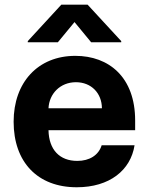

<svg xmlns="http://www.w3.org/2000/svg" viewBox="-20 -792 638 823"><path d="M308.9 10.7C449.9 10.7 540.1 -62.5 556.8 -169.4H415.8C402.7 -126.8 363.6 -102.3 311.4 -102.3C235.4 -102.3 189.6 -150.2 187.9 -234H559.3V-275.6C559.3 -460.9 447.1 -552.6 302.9 -552.6C142.4 -552.6 38.4 -438.6 38.4 -270.2C38.4 -97.3 141 10.7 308.9 10.7ZM99.1 -610.8H228L299.4 -697.4L370.7 -610.8H499.6V-615.8L355.5 -772H242.9L99.1 -615.8ZM187.9 -327.8C190.7 -390.3 238.3 -439.6 305.4 -439.6C371.1 -439.6 416.5 -392.8 416.9 -327.8Z"/></svg>

Font: Magic Ui Pro
Style: Bold
Weight: 700
Designer: Stefan Endress, Andreas Faust
Version: Version 1.000;FEAKit 1.0